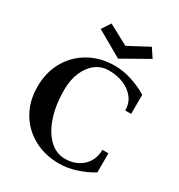

<svg xmlns="http://www.w3.org/2000/svg" viewBox="-219 -1088 1164 1250"><g transform="rotate(30 363.0 -463.5)"><path d="M412 17Q303 17 219 -29.5Q135 -76 87.5 -158Q40 -240 40 -347Q40 -456 87.5 -539Q135 -622 219 -669.5Q303 -717 411 -717Q473 -717 538 -696Q603 -675 657 -642V-498H612Q613 -550 584 -589Q555 -628 504.5 -649.5Q454 -671 391 -671Q336 -671 293 -638.5Q250 -606 225.5 -548.5Q201 -491 201 -415Q201 -301 230.5 -214Q260 -127 311.5 -78Q363 -29 430 -29Q481 -29 522.5 -50.5Q564 -72 588 -111Q612 -150 612 -202H657V-58Q603 -25 538 -4Q473 17 412 17ZM403 -767 209 -878 252 -944 403 -863 555 -944 599 -878Z"/></g></svg>

Font: Wittgenstein
Style: Bold
Weight: 700
Designer: Jörg Drees
Foundry: Jörg Drees
Version: Version 1.303; ttfautohint (v1.8.4.7-5d5b)